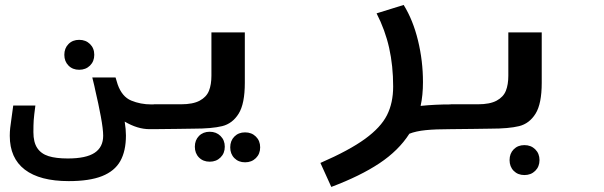

<svg xmlns="http://www.w3.org/2000/svg" viewBox="-20 -522 2440 776"><path d="M19.5 27Q19.5 10.5 21.2 -4.8Q23 -20 27 -48L33.5 -95.5H123Q117.5 -54.5 116.2 -35.8Q115 -17 115 12Q115 53 130.5 76.2Q146 99.5 176 109Q206 118.5 254 118.5Q328 118.5 362.5 95.5Q397 72.5 397 26.5Q397 0 387.5 -51.2Q378 -102.5 365 -157.5L361.5 -174Q356 -198.5 353 -209H447L455.5 -181Q473 -131 510.5 -115.5Q548 -100 591.5 -100H602.5V0H584Q536 0 484 -30.5Q489 1 489 25.5Q489 88.5 466.2 129Q443.5 169.5 392.5 189.8Q341.5 210 258 210Q141 210 80.2 163.5Q19.5 117 19.5 27ZM240 -300.5Q240 -327 256.8 -344Q273.5 -361 300 -361Q326.5 -361 343.8 -344Q361 -327 361 -300.5Q361 -274 343.8 -257Q326.5 -240 300 -240Q273.5 -240 256.8 -257Q240 -274 240 -300.5Z M601.5 -100.5H711.5Q760 -100.5 787.2 -115.2Q814.5 -130 824.5 -155Q834.5 -180 834.5 -216V-391H969.5V-187.5Q969.5 -102.5 944.5 -62.5Q919.5 -22.5 878 -12.2Q836.5 -2 762.5 -2L693.5 -1L601.5 0ZM767.5 71Q767.5 44.5 784.2 27.5Q801 10.5 827.5 10.5Q854 10.5 871.2 27.5Q888.5 44.5 888.5 71Q888.5 97.5 871.2 114.5Q854 131.5 827.5 131.5Q801 131.5 784.2 114.5Q767.5 97.5 767.5 71ZM910.5 73.5Q910.5 47 927.2 30Q944 13 970.5 13Q997 13 1014.2 30Q1031.5 47 1031.5 73.5Q1031.5 100 1014.2 117Q997 134 970.5 134Q944 134 927.2 117Q910.5 100 910.5 73.5Z M1569 -172.5Q1569 -256 1552.8 -328.5Q1536.5 -401 1502 -468L1611.5 -502Q1649.5 -440.5 1669.5 -358Q1689.5 -275.5 1689.5 -190.5Q1689.5 -137 1680 -94Q1738 -100 1801.5 -100V0Q1740 0 1700.5 4Q1661 8 1634.5 18.5Q1591 86.5 1513.5 138Q1436 189.5 1319 233.5L1275 136.5Q1392 85.5 1455.5 39.2Q1519 -7 1544 -56.5Q1569 -106 1569 -172.5Z M1801.5 -100.5H1911.5Q1960 -100.5 1987.2 -115.2Q2014.5 -130 2024.5 -155Q2034.5 -180 2034.5 -216V-391H2169.5V-187.5Q2169.5 -102.5 2144.5 -62.5Q2119.5 -22.5 2078 -12.2Q2036.5 -2 1962.5 -2L1893.5 -1L1801.5 0ZM2039.5 125Q2039.5 98.5 2056.2 81.5Q2073 64.5 2099.5 64.5Q2126 64.5 2143.2 81.5Q2160.5 98.5 2160.5 125Q2160.5 151.5 2143.2 168.5Q2126 185.5 2099.5 185.5Q2073 185.5 2056.2 168.5Q2039.5 151.5 2039.5 125Z"/></svg>

Font: JuliaMono
Style: Bold Italic
Weight: 700
Italic angle: -9°
Monospace: yes
Designer: cormullion
Foundry: corm
Version: Version 0.057; ttfautohint (v1.8.4)